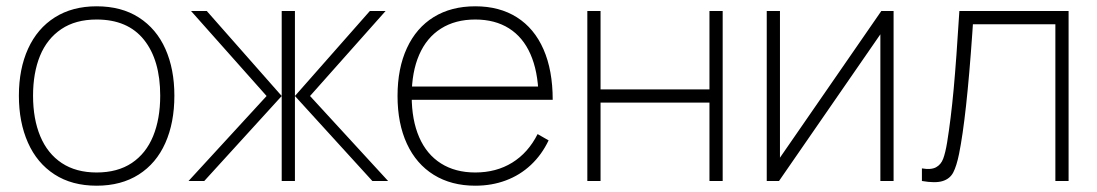

<svg xmlns="http://www.w3.org/2000/svg" viewBox="-20 -575 3485 610"><path d="M40 -271Q40 -356 69.2 -420.2Q98.5 -484.5 154.2 -519.8Q210 -555 287 -555Q366 -555 421.5 -519.2Q477 -483.5 505.5 -419.5Q534 -355.5 534 -271Q534 -185 505.2 -120.5Q476.5 -56 420.8 -20.5Q365 15 287 15Q208.5 15 153 -21Q97.5 -57 68.8 -121.8Q40 -186.5 40 -271ZM489 -271Q489 -384 437.5 -448.5Q386 -513 287 -513Q220 -513 174.8 -482.5Q129.5 -452 107.2 -397.8Q85 -343.5 85 -271Q85 -197 108 -142Q131 -87 176.2 -57Q221.5 -27 287 -27Q353.5 -27 398.8 -57.2Q444 -87.5 466.5 -142.5Q489 -197.5 489 -271Z M827 -270 587 -540H637L875 -270V-540H917V-270L1155 -540H1205L965 -270L1213 0H1163L917 -270V0H875V-270L629 0H579Z M1243 -270Q1243 -358 1272.8 -422.2Q1302.5 -486.5 1358 -520.8Q1413.5 -555 1490 -555Q1567 -555 1622.2 -520Q1677.5 -485 1706.8 -418.2Q1736 -351.5 1736 -258H1691V-272Q1689 -349.5 1665.2 -403.2Q1641.5 -457 1597 -485Q1552.5 -513 1490 -513Q1426.5 -513 1381 -484.2Q1335.5 -455.5 1311.8 -401Q1288 -346.5 1288 -270Q1288 -193.5 1311.8 -139Q1335.5 -84.5 1381 -55.8Q1426.5 -27 1490 -27Q1556.5 -27 1607.2 -58.2Q1658 -89.5 1688 -149L1723 -129Q1701 -83 1666.5 -50.8Q1632 -18.5 1587.2 -1.8Q1542.5 15 1490 15Q1414 15 1358.2 -19.5Q1302.5 -54 1272.8 -118.2Q1243 -182.5 1243 -270ZM1270 -300H1710V-258H1270Z M1846 -540H1888V-291H2234V-540H2276V0H2234V-249H1888V0H1846Z M2819 0H2777V-466L2455 0H2416V-540H2458V-74L2780 -540H2819Z M2989 -122Q3001 -196 3009.8 -291Q3018.5 -386 3028 -540H3375V0H3333V-498H3071L3069 -468.5Q3050.5 -202 3027 -86Q3019 -47 3008.5 -27Q2998 -7 2975 0.2Q2952 7.5 2909 0V-40Q2938 -35 2953.8 -43.5Q2969.5 -52 2976.5 -70.5Q2983.5 -89 2989 -122Z"/></svg>

Font: Tap Sans
Style: Regular
Weight: 400
Designer: Tap Payments
Foundry: Tap Payments
Version: Version 1.001;Glyphs 3.1.2 (3151)